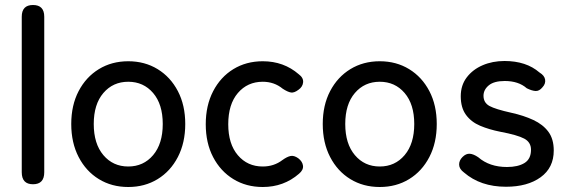

<svg xmlns="http://www.w3.org/2000/svg" viewBox="-20 -737 2268 768"><path d="M112 0Q67 0 67 -48V-670Q67 -717 112 -717Q157 -717 157 -670V-48Q157 0 112 0Z M493 11Q427 11 375.5 -20.5Q324 -52 294.5 -109Q265 -166 265 -241Q265 -316 294.5 -372.5Q324 -429 375.5 -460.5Q427 -492 493 -492Q559 -492 610.5 -460.5Q662 -429 691.5 -372.5Q721 -316 721 -241Q721 -166 691.5 -109Q662 -52 610.5 -20.5Q559 11 493 11ZM493 -71Q554 -71 592.5 -116.5Q631 -162 631 -241Q631 -320 592.5 -365Q554 -410 493 -410Q432 -410 393.5 -365Q355 -320 355 -241Q355 -162 393.5 -116.5Q432 -71 493 -71Z M1031 11Q965 11 913.5 -20.5Q862 -52 832.5 -108.5Q803 -165 803 -240Q803 -315 832.5 -372Q862 -429 913.5 -460.5Q965 -492 1031 -492Q1115 -492 1175 -440Q1194 -426 1192.5 -408Q1191 -390 1174 -378Q1157 -365 1144 -367Q1131 -369 1111 -382Q1077 -410 1031 -410Q970 -410 931.5 -365Q893 -320 893 -240Q893 -161 931.5 -116Q970 -71 1031 -71Q1076 -71 1110 -97Q1128 -110 1142 -113Q1156 -116 1173 -104Q1190 -91 1192 -74Q1194 -57 1176 -42Q1115 11 1031 11Z M1499 11Q1433 11 1381.5 -20.5Q1330 -52 1300.5 -109Q1271 -166 1271 -241Q1271 -316 1300.5 -372.5Q1330 -429 1381.5 -460.5Q1433 -492 1499 -492Q1565 -492 1616.5 -460.5Q1668 -429 1697.5 -372.5Q1727 -316 1727 -241Q1727 -166 1697.5 -109Q1668 -52 1616.5 -20.5Q1565 11 1499 11ZM1499 -71Q1560 -71 1598.5 -116.5Q1637 -162 1637 -241Q1637 -320 1598.5 -365Q1560 -410 1499 -410Q1438 -410 1399.5 -365Q1361 -320 1361 -241Q1361 -162 1399.5 -116.5Q1438 -71 1499 -71Z M2004 10Q1902 10 1836 -47Q1817 -61 1816.5 -78Q1816 -95 1830 -109Q1844 -123 1859 -122Q1874 -121 1893 -108Q1938 -69 2008 -69Q2052 -69 2078 -85Q2104 -101 2104 -138Q2104 -168 2077 -182.5Q2050 -197 1981 -210Q1936 -219 1900.5 -234Q1865 -249 1844 -277.5Q1823 -306 1823 -352Q1823 -396 1847 -427.5Q1871 -459 1910.5 -476Q1950 -493 1998 -493Q2085 -493 2138 -447Q2158 -435 2160.5 -418.5Q2163 -402 2150 -388Q2137 -372 2122 -373Q2107 -374 2087 -384Q2054 -413 1999 -413Q1956 -413 1935 -395.5Q1914 -378 1914 -354Q1914 -326 1938 -313Q1962 -300 2025 -286Q2075 -275 2113.5 -257Q2152 -239 2173.5 -210Q2195 -181 2195 -135Q2195 -66 2142.5 -28Q2090 10 2004 10Z"/></svg>

Font: Zen Maru Gothic Medium
Style: Regular
Weight: 500
Designer: Yoshimichi Ohira
Foundry: Positype
Version: Version 1.001